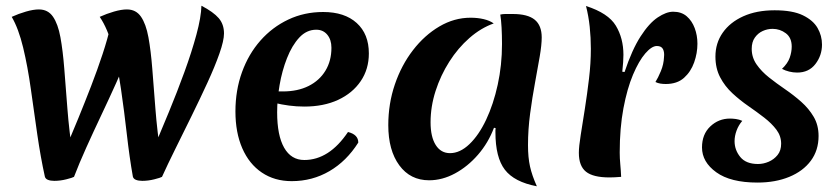

<svg xmlns="http://www.w3.org/2000/svg" viewBox="-20 -619 2941 672"><path d="M478 14Q465 14 456 10.5Q447 7 445 -1Q433 -69 424 -148.5Q415 -228 403.5 -307Q392 -386 374.5 -452.5Q357 -519 329 -560Q353 -571 379 -578.5Q405 -586 424 -586Q456 -586 473.5 -560.5Q491 -535 499.5 -488.5Q508 -442 513 -378.5Q518 -315 524 -237.5Q530 -160 543 -74L519 -102Q543 -159 571.5 -228Q600 -297 625.5 -367Q651 -437 667.5 -498Q684 -559 685 -599Q727 -577 745.5 -555.5Q764 -534 764 -502Q764 -477 748 -431.5Q732 -386 706 -329.5Q680 -273 650.5 -213Q621 -153 593.5 -97.5Q566 -42 547 0Q542 3 520.5 8.5Q499 14 478 14ZM170 14Q157 14 148 10.5Q139 7 137 -1Q122 -69 110.5 -148.5Q99 -228 88 -307Q77 -386 61 -452.5Q45 -519 21 -560Q45 -571 71 -578.5Q97 -586 116 -586Q148 -586 165.5 -560.5Q183 -535 191.5 -488.5Q200 -442 205 -378.5Q210 -315 216 -237.5Q222 -160 235 -74L212 -104Q232 -151 254.5 -206Q277 -261 299 -318Q321 -375 339 -429.5Q357 -484 367 -529L430 -432Q412 -385 387 -329.5Q362 -274 334.5 -216Q307 -158 282 -102.5Q257 -47 239 0Q234 3 212.5 8.5Q191 14 170 14Z M1001 15Q941 15 896.5 -15Q852 -45 828 -100Q804 -155 804 -229Q804 -303 827 -366.5Q850 -430 891.5 -477Q933 -524 989 -550.5Q1045 -577 1111 -577Q1186 -577 1228.5 -538.5Q1271 -500 1271 -432Q1271 -377 1242.5 -335Q1214 -293 1163.5 -269.5Q1113 -246 1045 -246Q1018 -246 991.5 -249.5Q965 -253 941 -259L944 -299H970Q1022 -299 1060 -318Q1098 -337 1119 -371.5Q1140 -406 1140 -452Q1140 -480 1125.5 -497.5Q1111 -515 1087 -515Q1053 -515 1027.5 -487.5Q1002 -460 984.5 -415.5Q967 -371 958.5 -321Q950 -271 950 -226Q950 -145 974.5 -102Q999 -59 1045 -59Q1132 -59 1198 -157Q1234 -148 1234 -120Q1193 -55 1133 -20Q1073 15 1001 15Z M1709 -172Q1689 -119 1653 -77.5Q1617 -36 1572.5 -12Q1528 12 1482 12Q1416 12 1377.5 -40.5Q1339 -93 1339 -181Q1339 -256 1362 -323.5Q1385 -391 1425.5 -443.5Q1466 -496 1518 -526.5Q1570 -557 1627 -557Q1652 -557 1673 -552Q1694 -547 1708 -537Q1663 -521 1623 -486Q1583 -451 1552.5 -403Q1522 -355 1504.5 -300.5Q1487 -246 1487 -191Q1487 -140 1505 -111.5Q1523 -83 1555 -83Q1590 -83 1623 -114.5Q1656 -146 1681.5 -200Q1707 -254 1722 -322.5Q1737 -391 1737 -465Q1737 -496 1735.5 -523Q1734 -550 1731 -568Q1740 -570 1748 -570Q1756 -570 1775 -570Q1827 -570 1851.5 -550Q1876 -530 1876 -488Q1876 -462 1869 -421Q1862 -380 1852.5 -329Q1843 -278 1835.5 -222Q1828 -166 1828 -111Q1828 -68 1835 -36.5Q1842 -5 1859 33Q1780 18 1747 -25Q1714 -68 1714 -156Q1714 -162 1714 -164.5Q1714 -167 1715 -170Z M2166 -367Q2192 -445 2222 -491.5Q2252 -538 2282 -558Q2312 -578 2336 -578Q2365 -578 2383.5 -562Q2402 -546 2411.5 -520.5Q2421 -495 2421 -466Q2421 -433 2409.5 -400.5Q2398 -368 2374 -346.5Q2350 -325 2310 -325Q2300 -325 2291 -326.5Q2282 -328 2274 -332Q2283 -346 2293 -370Q2303 -394 2304 -419Q2306 -436 2300.5 -447Q2295 -458 2279 -458Q2261 -458 2238.5 -432Q2216 -406 2195.5 -357.5Q2175 -309 2162 -240Q2149 -171 2149 -85Q2149 -65 2151 -44Q2153 -23 2154 0Q2142 1 2132 1.5Q2122 2 2113 2Q2056 2 2031 -18Q2006 -38 2006 -84Q2006 -106 2012.5 -146.5Q2019 -187 2027 -238Q2035 -289 2041.5 -343.5Q2048 -398 2048 -448Q2048 -487 2044 -525Q2040 -563 2031 -598Q2109 -573 2135.5 -529Q2162 -485 2162 -427Q2162 -417 2161 -401Q2160 -385 2158 -368Z M2631 20Q2537 20 2487 -16Q2437 -52 2437 -103Q2437 -149 2466 -176.5Q2495 -204 2535 -204Q2544 -204 2555.5 -202.5Q2567 -201 2578 -196Q2565 -181 2558 -162Q2551 -143 2551 -125Q2551 -94 2571 -69.5Q2591 -45 2633 -45Q2652 -45 2670.5 -53Q2689 -61 2701.5 -76.5Q2714 -92 2714 -116Q2714 -143 2697.5 -165Q2681 -187 2654.5 -207.5Q2628 -228 2599 -248Q2570 -268 2543.5 -292.5Q2517 -317 2500.5 -348.5Q2484 -380 2484 -421Q2484 -468 2509.5 -504.5Q2535 -541 2581.5 -562Q2628 -583 2691 -583Q2754 -583 2790 -565.5Q2826 -548 2841.5 -521Q2857 -494 2857 -463Q2857 -425 2834 -395Q2811 -365 2770 -365Q2756 -365 2742 -368.5Q2728 -372 2717 -378Q2737 -397 2744 -417Q2751 -437 2751 -456Q2751 -487 2730.5 -502.5Q2710 -518 2684 -518Q2666 -518 2649.5 -510.5Q2633 -503 2622 -487.5Q2611 -472 2611 -448Q2611 -418 2628 -393.5Q2645 -369 2671.5 -348Q2698 -327 2728 -306.5Q2758 -286 2784.5 -262.5Q2811 -239 2828 -210Q2845 -181 2845 -143Q2845 -93 2818 -56.5Q2791 -20 2742.5 0Q2694 20 2631 20Z"/></svg>

Font: Merienda
Style: Bold
Weight: 700
Designer: Eduardo Rodriguez Tunni
Foundry: Eduardo Rodriguez Tunni
Version: Version 2.001